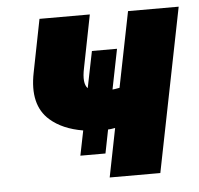

<svg xmlns="http://www.w3.org/2000/svg" viewBox="-44 -573 642 618"><g transform="rotate(-5 277.5 -264.0)"><path d="M449.7 0H286.1L317.4 -157.2Q301.3 -154.3 294.4 -154.3L279.3 -78.1H198.2L214.4 -158.2Q147.9 -169.4 108.4 -204.1Q50.8 -254.4 71.8 -357.9L105.5 -528.3H268.1L234.4 -357.9Q224.1 -309.1 240.7 -292.5L264.6 -410.6H345.7L319.8 -281.2Q323.7 -281.2 342.8 -284.7L391.6 -528.3H555.2Z"/></g></svg>

Font: Roboto-BlackItalic
Style: Italic
Weight: 900
Italic angle: -12°
Designer: Google
Version: Version 1.100141; 2013